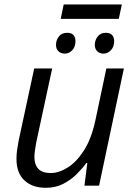

<svg xmlns="http://www.w3.org/2000/svg" viewBox="-20 -848 616 877"><path d="M189 9.8Q127.9 9.8 91.6 -23.9Q55.2 -57.6 55.2 -122.6Q55.2 -144 58.3 -164.3Q61.5 -184.6 65.4 -206.5L136.2 -535.2H218.3L145.5 -197.3Q141.6 -176.3 139.4 -159.9Q137.2 -143.6 137.2 -130.9Q137.2 -96.2 155 -76.9Q172.9 -57.6 211.9 -57.6Q248.5 -57.6 288.8 -82.5Q329.1 -107.4 363.5 -160.9Q397.9 -214.4 416 -299.8L465.8 -535.2H545.9L432.6 0H365.7L378.9 -103.5H374.5Q356 -78.1 329.6 -52Q303.2 -25.9 268.6 -8.1Q233.9 9.8 189 9.8ZM257.3 -761.7 271 -827.6H536.6L522.5 -761.7ZM276.4 -603Q258.8 -603 247.3 -613.5Q235.8 -624 235.8 -643.1Q235.8 -664.6 249 -681.4Q262.2 -698.2 286.6 -698.2Q306.6 -698.2 315.7 -687.7Q324.7 -677.2 324.7 -660.2Q324.7 -633.8 309.8 -618.4Q294.9 -603 276.4 -603ZM452.6 -603Q436 -603 424.6 -613.5Q413.1 -624 413.1 -643.1Q413.1 -664.6 426.3 -681.4Q439.5 -698.2 463.4 -698.2Q482.9 -698.2 492.2 -687.7Q501.5 -677.2 501.5 -660.2Q501.5 -633.8 486.3 -618.4Q471.2 -603 452.6 -603Z"/></svg>

Font: Open Sans
Style: Italic
Weight: 400
Italic angle: -12°
Designer: Monotype Design Team
Foundry: Monotype Imaging Inc.
Version: Version 3.000; ttfautohint (v1.8.4)